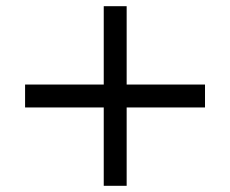

<svg xmlns="http://www.w3.org/2000/svg" viewBox="-20 -600 743 620"><path d="M315 0V-253H61V-327H315V-580H389V-327H642V-253H389V0Z"/></svg>

Font: M PLUS 1
Style: Regular
Weight: 400
Designer: Coji Morishita
Foundry: UNDERFOREST DESIGN
Version: Version 1.001